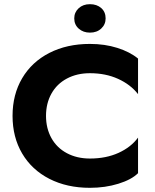

<svg xmlns="http://www.w3.org/2000/svg" viewBox="-20 -888 740 918"><path d="M410 10Q300 10 216 -33Q132 -76 86 -154Q40 -232 40 -334Q40 -436 86 -514Q132 -592 216 -635Q300 -678 410 -678Q481 -678 541 -659Q601 -640 640 -608V-438Q604 -484 544.5 -511Q485 -538 410 -538Q348 -538 300 -512.5Q252 -487 226 -440.5Q200 -394 200 -334Q200 -274 226 -227.5Q252 -181 300 -155.5Q348 -130 410 -130Q487 -130 546.5 -157Q606 -184 640 -230V-60Q609 -29 546 -9.5Q483 10 410 10ZM335 -800Q335 -829 356 -848.5Q377 -868 410 -868Q443 -868 464 -849.5Q485 -831 485 -800Q485 -771 464 -751.5Q443 -732 410 -732Q378 -732 356.5 -751Q335 -770 335 -800Z"/></svg>

Font: Madhuban Bold
Style: Regular
Weight: 700
Designer: jaikishan Patel
Foundry: MagicType
Version: Version 1.000